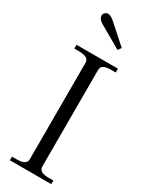

<svg xmlns="http://www.w3.org/2000/svg" viewBox="-238 -966 783 1008"><g transform="rotate(30 153.5 -462.0)"><path d="M91 -863Q80 -869 72.5 -878.5Q65 -888 65 -899Q65 -910 73 -917Q81 -924 91 -924Q107 -924 130 -904L242 -804L228 -784ZM28 -22H57Q116 -22 116 -57V-642Q116 -677 57 -677H28V-700H279V-677H251Q221 -677 206.5 -668.5Q192 -660 192 -642V-57Q192 -39 206.5 -30.5Q221 -22 251 -22H279V0H28Z"/></g></svg>

Font: Taviraj Light
Style: Regular
Weight: 300
Designer: Katatrad Team
Foundry: CadsonDemak
Version: Version 1.001